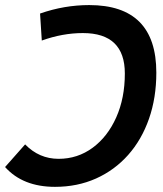

<svg xmlns="http://www.w3.org/2000/svg" viewBox="-35 -723 641 753"><path d="M314.9 -703.1Q578.1 -703.1 578.1 -438Q578.1 -339.4 549.3 -257.1Q520.5 -174.8 467.5 -115.2Q414.6 -55.7 341.6 -22.9Q268.6 9.8 180.7 9.8Q54.7 9.8 -15.1 -67.9L63.5 -156.7Q118.7 -100.1 194.8 -100.1Q269.5 -100.1 328.4 -143.6Q387.2 -187 420.9 -262.7Q454.6 -338.4 454.6 -434.6Q454.6 -593.3 290 -593.3Q210.4 -593.3 128.9 -564L122.1 -669.9Q216.8 -703.1 314.9 -703.1Z"/></svg>

Font: Cascadia Code NF SemiBold
Style: Italic
Weight: 600
Italic angle: -10°
Monospace: yes
Designer: Aaron Bell
Foundry: Saja Typeworks
Version: Version 2404.023; ttfautohint (v1.8.4)